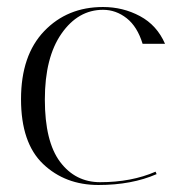

<svg xmlns="http://www.w3.org/2000/svg" viewBox="-20 -524 521 548"><path d="M274 -496Q203 -496 155.5 -428Q108 -360 108 -240Q108 -120 151.5 -62Q195 -4 266 -4Q355 -4 424 -34L427 -27Q356 4 261 4Q166 4 103 -56Q40 -116 40 -241Q40 -366 106 -435Q172 -504 274 -504Q331 -504 379.5 -478Q428 -452 451 -399H387Q372 -448 341.5 -472Q311 -496 274 -496Z"/></svg>

Font: Italiana
Style: Regular
Weight: 400
Designer: Santiago Orozco
Foundry: Santiago Orozco
Version: Version 001.001